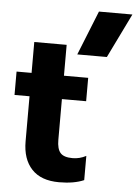

<svg xmlns="http://www.w3.org/2000/svg" viewBox="-56 -834 637 892"><g transform="rotate(5 262.5 -388.0)"><path d="M369 -791H525L424 -584H286ZM82 -161V-371H12V-480H82V-624H233V-480H346V-371H233V-181Q233 -139 249 -120.5Q265 -102 306 -102Q339 -102 369 -118V-5Q323 15 253 15Q169 15 125.5 -31.5Q82 -78 82 -161Z"/></g></svg>

Font: Prompt SemiBold
Style: Regular
Weight: 600
Designer: Katatrad Team
Foundry: CadsonDemak
Version: Version 1.001